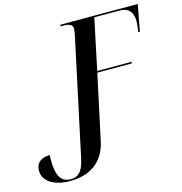

<svg xmlns="http://www.w3.org/2000/svg" viewBox="-225 -834 1128 1193"><g transform="rotate(-15 338.5 -237.0)"><path d="M79 240C224 240 302 163 326 52L416 -367H638L640 -377H418L487 -704H648C711 -704 735 -666 734 -612C734 -600 731 -572 727 -544H737L769 -714H272L269 -704H285C324 -704 347 -697 347 -667C347 -658 344 -640 341 -626L182 117C167 187 146 230 86 230C22 230 -3 181 -3 87C-3 76 -3 64 -2 51C-50 51 -92 72 -92 129C-92 196 -24 240 79 240Z"/></g></svg>

Font: Noto Serif Display SemiCondensed SemiBold
Style: Italic
Weight: 600
Width: 4
Italic angle: -12°
Designer: Monotype Design Team
Foundry: Monotype Imaging Inc.
Version: Version 2.009